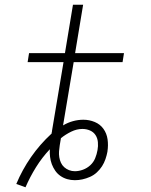

<svg xmlns="http://www.w3.org/2000/svg" viewBox="-20 -755 640 813"><path d="M88 38 49 24Q74 -36 111.5 -90Q149 -144 198 -189Q199 -190 199 -191.5Q199 -193 199 -195Q200 -196 200 -197Q200 -198 200 -200L249 -492H97L103 -530H255L289 -735H332L298 -530H505L499 -492H292L247 -224Q267 -236 289 -242Q311 -248 333 -248Q358 -248 381 -238.5Q404 -229 418 -209.5Q432 -190 435.5 -165Q439 -140 435 -114Q435 -114 435 -114Q435 -114 435 -113Q432 -97 426.5 -81Q421 -65 412 -51Q403 -37 390 -25Q377 -13 361 -6Q345 1 329 4.5Q313 8 297 8Q280 8 264.5 3.5Q249 -1 236 -10Q223 -19 214 -32Q205 -45 199.5 -59.5Q194 -74 192 -90.5Q190 -107 191 -123Q158 -88 132.5 -47Q107 -6 88 38ZM297 -30Q314 -30 331.5 -36.5Q349 -43 362.5 -55.5Q376 -68 383 -85Q390 -102 393 -120Q396 -136 394.5 -153Q393 -170 384.5 -183Q376 -196 361 -202.5Q346 -209 329 -209Q305 -209 281.5 -197.5Q258 -186 238 -170Q237 -162 235.5 -155Q234 -148 233 -140Q231 -127 230 -114.5Q229 -102 231 -89.5Q233 -77 238 -66Q243 -55 252 -47Q261 -39 272.5 -34.5Q284 -30 297 -30Z"/></svg>

Font: Iosevka Slab XLtExObl
Style: Regular
Weight: 200
Width: 7
Italic angle: -9°
Monospace: yes
Designer: Belleve Invis
Foundry: Belleve Invis
Version: Version 11.1.1; ttfautohint (v1.8.3)